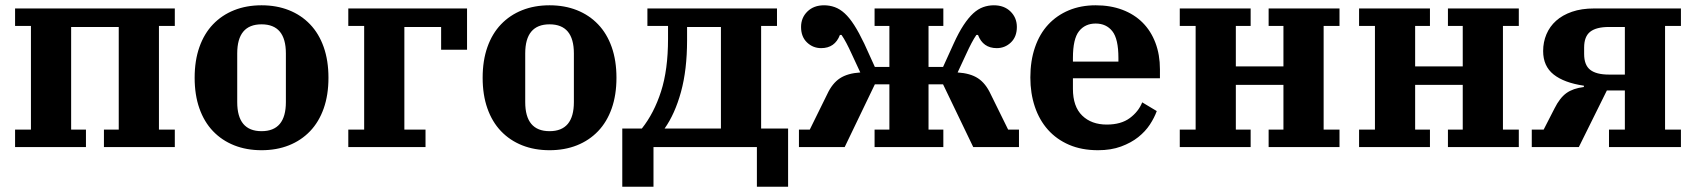

<svg xmlns="http://www.w3.org/2000/svg" viewBox="-20 -556 6413 726"><path d="M37 -66H97V-458H37V-524H641V-458H581V-66H641V0H373V-66H429V-454H249V-66H305V0H37Z M969 -60Q1061 -60 1061 -170V-354Q1061 -464 969 -464Q877 -464 877 -354V-170Q877 -60 969 -60ZM969 12Q912 12 865.5 -6.5Q819 -25 785.5 -60Q752 -95 734 -146Q716 -197 716 -262Q716 -327 734 -378Q752 -429 785.5 -464Q819 -499 865.5 -517.5Q912 -536 969 -536Q1026 -536 1072.5 -517.5Q1119 -499 1152.5 -464Q1186 -429 1204 -378Q1222 -327 1222 -262Q1222 -197 1204 -146Q1186 -95 1152.5 -60Q1119 -25 1072.5 -6.5Q1026 12 969 12Z M1297 -66H1357V-458H1297V-524H1746V-368H1648V-454H1509V-66H1589V0H1297Z M2058 -60Q2150 -60 2150 -170V-354Q2150 -464 2058 -464Q1966 -464 1966 -354V-170Q1966 -60 2058 -60ZM2058 12Q2001 12 1954.5 -6.5Q1908 -25 1874.5 -60Q1841 -95 1823 -146Q1805 -197 1805 -262Q1805 -327 1823 -378Q1841 -429 1874.5 -464Q1908 -499 1954.5 -517.5Q2001 -536 2058 -536Q2115 -536 2161.5 -517.5Q2208 -499 2241.5 -464Q2275 -429 2293 -378Q2311 -327 2311 -262Q2311 -197 2293 -146Q2275 -95 2241.5 -60Q2208 -25 2161.5 -6.5Q2115 12 2058 12Z M2333 -70H2407Q2453 -128 2479.5 -210Q2506 -292 2506 -409V-458H2428V-524H2918V-458H2858V-70H2960V150H2842V0H2451V150H2333ZM2706 -70V-454H2578V-404Q2578 -292 2555 -208.5Q2532 -125 2493 -70Z M3001 -66H3042L3108 -200Q3127 -241 3156 -260Q3185 -279 3233 -282L3200 -353Q3190 -375 3180.5 -393Q3171 -411 3162 -424H3156Q3137 -374 3085 -374Q3054 -374 3031.5 -395.5Q3009 -417 3009 -454Q3009 -489 3033 -512.5Q3057 -536 3096 -536Q3117 -536 3136.5 -529Q3156 -522 3174 -505.5Q3192 -489 3210 -461Q3228 -433 3248 -391L3288 -303H3343V-458H3287V-524H3547V-458H3491V-303H3546L3586 -391Q3605 -433 3623.5 -461Q3642 -489 3660 -505.5Q3678 -522 3697.5 -529Q3717 -536 3738 -536Q3777 -536 3801 -512.5Q3825 -489 3825 -454Q3825 -417 3802.5 -395.5Q3780 -374 3749 -374Q3697 -374 3678 -424H3672Q3663 -411 3653.5 -393Q3644 -375 3634 -353L3601 -282Q3649 -279 3678 -260Q3707 -241 3726 -200L3792 -66H3833V0H3660L3546 -237H3491V-66H3547V0H3287V-66H3343V-237H3288L3174 0H3001Z M4132 12Q4070 12 4022.5 -8.5Q3975 -29 3942.5 -65.5Q3910 -102 3893 -152.5Q3876 -203 3876 -263Q3876 -326 3893.5 -377Q3911 -428 3943.5 -463Q3976 -498 4021.5 -517Q4067 -536 4123 -536Q4179 -536 4224 -519Q4269 -502 4300.5 -470.5Q4332 -439 4349 -394Q4366 -349 4366 -294V-260H4037V-220Q4037 -153 4072 -119Q4107 -85 4165 -85Q4219 -85 4252 -109.5Q4285 -134 4299 -169L4354 -136Q4345 -111 4328 -85Q4311 -59 4284 -37.5Q4257 -16 4219 -2Q4181 12 4132 12ZM4037 -323H4209V-337Q4209 -409 4186 -438Q4163 -467 4123 -467Q4083 -467 4060 -438Q4037 -409 4037 -337Z M4441 -66H4501V-458H4441V-524H4709V-458H4653V-305H4833V-458H4777V-524H5045V-458H4985V-66H5045V0H4777V-66H4833V-235H4653V-66H4709V0H4441Z M5119 -66H5179V-458H5119V-524H5387V-458H5331V-305H5511V-458H5455V-524H5723V-458H5663V-66H5723V0H5455V-66H5511V-235H5331V-66H5387V0H5119Z M5772 -66H5817L5858 -146Q5878 -186 5903 -204Q5928 -222 5969 -227V-232Q5894 -243 5854.5 -274.5Q5815 -306 5815 -363Q5815 -397 5827.5 -426.5Q5840 -456 5864 -477.5Q5888 -499 5924 -511.5Q5960 -524 6008 -524H6336V-458H6276V-66H6336V0H6064V-66H6124V-214H6056L5950 0H5772ZM6124 -274V-454H6064Q6016 -454 5993 -436Q5970 -418 5970 -376V-352Q5970 -310 5993 -292Q6016 -274 6064 -274Z"/></svg>

Font: IBM Plex Serif
Style: Bold
Weight: 700
Designer: Mike Abbink, Paul van der Laan, Pieter van Rosmalen
Foundry: Bold Monday
Version: Version 2.008